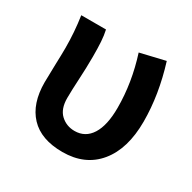

<svg xmlns="http://www.w3.org/2000/svg" viewBox="-134 -704 855 854"><g transform="rotate(30 294.0 -277.5)"><path d="M65 -215Q65 -245 67 -305Q69 -363 69 -393Q69 -475 57 -555H184Q190 -528 192 -497Q194 -466 194 -421Q194 -388 193 -361.5Q192 -335 191 -315Q187 -241 187 -205Q187 -149 216.5 -121.5Q246 -94 288 -94Q343 -94 373 -141.5Q403 -189 403 -279Q403 -408 361 -539L488 -569Q534 -421 534 -284Q534 -144 469 -65Q404 14 288 14Q178 14 121.5 -46Q65 -106 65 -215Z"/></g></svg>

Font: Merged Yaku Han JP SemiBold
Style: Regular
Weight: 600
Designer: Ryoko NISHIZUKA 西塚涼子 (kana, bopomofo & ideographs); Paul D. Hunt (Latin, Greek & Cyrillic); Sandoll Communications 산돌커뮤니
Foundry: Adobe
Version: Version 2.004